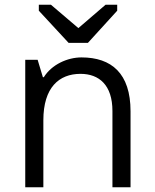

<svg xmlns="http://www.w3.org/2000/svg" viewBox="-20 -786 649 806"><path d="M528 0V-319C528 -478 448 -545 322 -545C263 -545 197 -515 164 -462H160L138 -535H86V0H162V-281C162 -419 228 -476 318 -476C396 -476 452 -429 452 -320V0ZM268 -606H349L472 -741V-766H423L309 -668L194 -766H143V-741Z"/></svg>

Font: Frost Regular
Style: Regular
Weight: 400
Designer: Lee Frost
Foundry: Lee Frost for Ice Communication Norge AS
Version: Version 2.011;hotconv 1.0.107;makeotfexe 2.5.65593